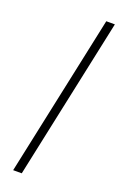

<svg xmlns="http://www.w3.org/2000/svg" viewBox="-141 -756 503 798"><g transform="rotate(20 110.5 -357.0)"><path d="M31 0H69L221 -714H183Z"/></g></svg>

Font: Noto Sans SemiCondensed ExtraLight
Style: Italic
Weight: 200
Width: 4
Italic angle: -12°
Designer: Monotype Design Team
Foundry: Monotype Imaging Inc.
Version: Version 2.013